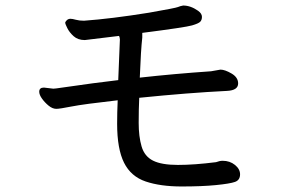

<svg xmlns="http://www.w3.org/2000/svg" viewBox="-20 -681 1040 695"><path d="M637 -6Q561 -6 507.5 -24Q454 -42 429 -92Q404 -142 404 -233Q404 -273 406 -318Q282 -304 239 -295.5Q196 -287 184 -287Q170 -287 156 -298.5Q142 -310 132 -324Q122 -338 122 -349Q122 -364 139 -364L173 -360L184 -361Q336 -383 408 -391L414 -538Q414 -544 411 -551L287 -536Q262 -536 246.5 -550Q231 -564 223.5 -579.5Q216 -595 216 -598Q216 -602 221.5 -607.5Q227 -613 235 -613Q242 -613 254.5 -609.5Q267 -606 284 -606Q382 -613 519 -635Q616 -652 624 -655.5Q632 -659 643 -661Q670 -661 697 -642Q711 -632 711 -620Q711 -609 705 -602.5Q699 -596 675 -589Q651 -582 495 -562V-545Q490 -502 486 -400Q612 -414 744 -423L778 -429Q794 -429 818 -415Q842 -401 842 -379Q842 -354 802 -352Q661 -345 484 -327Q482 -286 482 -236Q482 -187 492.5 -151Q503 -115 534 -99.5Q565 -84 624 -84Q683 -84 762 -94Q775 -99 786 -99Q812 -99 830.5 -84Q849 -69 849 -50Q849 -29 830.5 -22.5Q812 -16 761.5 -11Q711 -6 637 -6Z"/></svg>

Font: ToneOZ-Pinyin-WenKai-Medium
Style: Medium
Weight: 700
Designer: Fontworks Inc.
Foundry: ToneOZ
Version: Version 0.240331